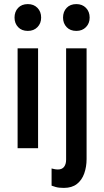

<svg xmlns="http://www.w3.org/2000/svg" viewBox="-20 -724 508 938"><path d="M166 0H66V-488H166ZM51 -638Q51 -667 68.5 -685.5Q86 -704 116 -704Q145 -704 163 -685.5Q181 -667 181 -638Q181 -610 163 -591.5Q145 -573 116 -573Q86 -573 68.5 -591.5Q51 -610 51 -638ZM292 194Q267 194 252 189.5Q237 185 232 183V99Q237 100 245 102Q253 104 263 104Q283 104 293 91Q303 78 303 56V-488H403V53Q403 91 391.5 123.5Q380 156 355.5 175Q331 194 292 194ZM288 -638Q288 -667 305.5 -685.5Q323 -704 353 -704Q382 -704 400 -685.5Q418 -667 418 -638Q418 -610 400 -591.5Q382 -573 353 -573Q323 -573 305.5 -591.5Q288 -610 288 -638Z"/></svg>

Font: Gabarito
Style: Regular
Weight: 400
Designer: Leandro Assis / Alvaro Franca / Felipe Casaprima
Foundry: Naipe Foundry
Version: Version 1.000